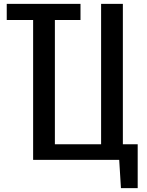

<svg xmlns="http://www.w3.org/2000/svg" viewBox="-20 -830 761 997"><path d="M618 -81H695V147H608L599 0H152V-726H15V-810H398V-726H265V-81H505V-810H618Z"/></svg>

Font: Oswald
Style: Regular
Weight: 400
Designer: Vernon Adams
Foundry: Vernon Adams
Version: Version 4.103; ttfautohint (v1.8.3)